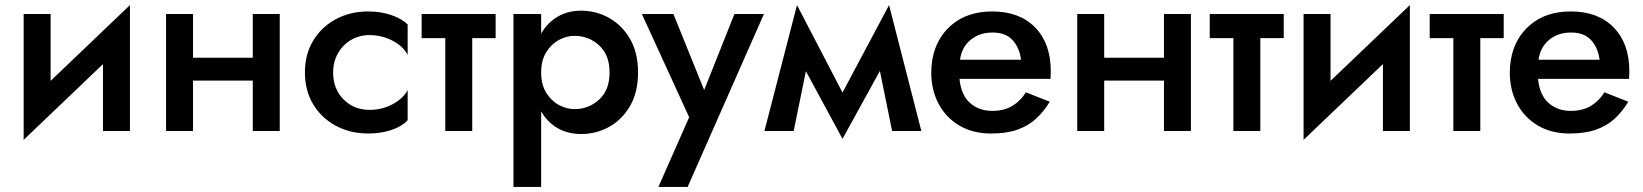

<svg xmlns="http://www.w3.org/2000/svg" viewBox="-20 -515 6462 755"><path d="M179 -460V-197L491 -495V0H385V-263L73 35V-460Z M633 -460H739V-288H974V-460H1080V0H974V-198H739V0H633Z M1290 -230Q1290 -165 1331 -124Q1372 -83 1433 -83Q1483 -83 1524.5 -105.5Q1566 -128 1583 -161V-42Q1559 -17 1518 -3.5Q1477 10 1428 10Q1357 10 1300.5 -20.5Q1244 -51 1211.5 -105Q1179 -159 1179 -230Q1179 -301 1211.5 -355Q1244 -409 1300.5 -439.5Q1357 -470 1428 -470Q1477 -470 1518 -456Q1559 -442 1583 -419V-299Q1566 -333 1523.5 -355Q1481 -377 1433 -377Q1393 -377 1360.5 -358Q1328 -339 1309 -305.5Q1290 -272 1290 -230Z M1638 -460H1929V-365H1837V0H1731V-365H1638Z M2108 220H1999V-460H2108V-383Q2133 -426 2173 -449.5Q2213 -473 2265 -473Q2325 -473 2376 -444Q2427 -415 2458 -361Q2489 -307 2489 -230Q2489 -153 2458 -99Q2427 -45 2376 -16.5Q2325 12 2265 12Q2213 12 2173 -11Q2133 -34 2108 -77ZM2377 -230Q2377 -299 2336 -336.5Q2295 -374 2239 -374Q2207 -374 2177 -357.5Q2147 -341 2127.5 -309Q2108 -277 2108 -230Q2108 -183 2127.5 -151Q2147 -119 2177 -102.5Q2207 -86 2239 -86Q2295 -86 2336 -123.5Q2377 -161 2377 -230Z M2984 -460 2684 220H2569L2690 -54L2504 -460H2628L2749 -161L2868 -460Z M2986 0 3114 -495 3293 -151 3476 -495 3603 0H3488L3440 -236L3293 31L3149 -235L3101 0Z M4108 -115Q4085 -77 4055 -49Q4025 -21 3982 -5.5Q3939 10 3877 10Q3806 10 3753 -21Q3700 -52 3671 -106.5Q3642 -161 3642 -230Q3642 -243 3643 -255Q3644 -267 3646 -279Q3660 -364 3722 -417Q3784 -470 3882 -470Q3989 -470 4050.5 -407Q4112 -344 4112 -235Q4112 -229 4111.5 -221Q4111 -213 4111 -205H3753Q3759 -142 3794 -110.5Q3829 -79 3882 -79Q3929 -79 3961.5 -99Q3994 -119 4014 -152ZM3881 -387Q3832 -387 3797 -358.5Q3762 -330 3755 -280H3995Q3989 -328 3961 -358Q3933 -388 3881 -387Z M4216 -460H4322V-288H4557V-460H4663V0H4557V-198H4322V0H4216Z M4737 -460H5028V-365H4936V0H4830V-365H4737Z M5212 -460V-197L5524 -495V0H5418V-263L5106 35V-460Z M5602 -460H5893V-365H5801V0H5695V-365H5602Z M6383 -115Q6360 -77 6330 -49Q6300 -21 6257 -5.5Q6214 10 6152 10Q6081 10 6028 -21Q5975 -52 5946 -106.5Q5917 -161 5917 -230Q5917 -243 5918 -255Q5919 -267 5921 -279Q5935 -364 5997 -417Q6059 -470 6157 -470Q6264 -470 6325.5 -407Q6387 -344 6387 -235Q6387 -229 6386.5 -221Q6386 -213 6386 -205H6028Q6034 -142 6069 -110.5Q6104 -79 6157 -79Q6204 -79 6236.5 -99Q6269 -119 6289 -152ZM6156 -387Q6107 -387 6072 -358.5Q6037 -330 6030 -280H6270Q6264 -328 6236 -358Q6208 -388 6156 -387Z"/></svg>

Font: Jost* Medium
Style: Regular
Weight: 500
Version: Version 3.7